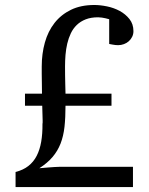

<svg xmlns="http://www.w3.org/2000/svg" viewBox="-20 -757 603 777"><path d="M520 -630.9Q520 -618.7 514.9 -608.2Q509.8 -597.7 501.2 -590.1Q492.7 -582.5 481.4 -578.4Q470.2 -574.2 458 -574.2Q446.8 -574.2 434.6 -576.7Q428.2 -577.6 421.9 -579.1V-679.2Q414.6 -681.2 406.7 -683.1Q399.9 -684.6 392.1 -685.8Q384.3 -687 377 -687Q348.1 -687 326.9 -678.7Q305.7 -670.4 290.8 -656Q275.9 -641.6 266.6 -622.1Q257.3 -602.5 252.2 -580.6Q247.1 -558.6 245.1 -535.2Q243.2 -511.7 243.2 -488.8Q243.2 -472.2 243.4 -452.9Q243.7 -433.6 244.1 -417L245.1 -377.9H431.2V-329.1H245.1Q245.1 -281.2 241 -243.7Q236.8 -206.1 225.1 -176Q213.4 -146 192.6 -121.6Q171.9 -97.2 139.2 -76.2Q157.2 -77.6 173.3 -79.1L200.7 -81.1Q214.4 -82 222.2 -82H518.1V0H43V-61Q73.7 -68.8 94.7 -85.2Q115.7 -101.6 128.4 -126.2Q141.1 -150.9 146.7 -183.3Q152.3 -215.8 151.9 -255.9Q152.8 -257.3 152.6 -268.8Q152.3 -280.3 151.9 -293.9L150.9 -329.1H81.1V-377.9H149.9Q149.4 -400.9 149.4 -421.9Q148.9 -439.9 148.9 -458V-487.8Q148.9 -539.6 161.6 -585Q174.3 -630.4 200.7 -664.1Q227.1 -697.8 267.1 -717.3Q307.1 -736.8 361.8 -736.8Q385.3 -736.8 412.8 -731.2Q440.4 -725.6 464.1 -712.9Q487.8 -700.2 503.9 -679.9Q520 -659.7 520 -630.9Z"/></svg>

Font: Charis SIL Phon
Style: Regular
Weight: 400
Foundry: SIL International
Version: Version 5.000